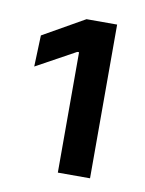

<svg xmlns="http://www.w3.org/2000/svg" viewBox="-51 -741 316 417"><g transform="rotate(10 107.0 -532.5)"><path d="M104 -363V-628.5H100L13.5 -581L16 -650L107.5 -702H175V-363Z"/></g></svg>

Font: Anek Latin Medium
Style: Regular
Weight: 500
Designer: Yesha Goshar
Foundry: Ek Type
Version: Version 1.003